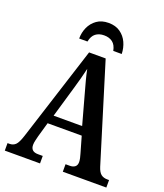

<svg xmlns="http://www.w3.org/2000/svg" viewBox="-163 -1024 966 1132"><g transform="rotate(20 320.0 -458.5)"><path d="M3 0V-47H15Q38 -47 53 -61.5Q68 -76 83 -123L272 -714H376L564 -103Q574 -71 589.5 -59Q605 -47 629 -47H640V0H367V-47H394Q414 -47 426 -56.5Q438 -66 438 -86Q438 -96 435 -110.5Q432 -125 428 -137L399 -238H185L159 -147Q156 -135 152 -118.5Q148 -102 148 -89Q148 -47 194 -47H224V0ZM203 -292H382L331 -477Q320 -516 310.5 -552Q301 -588 295 -619Q281 -558 259 -484ZM189 -771Q189 -809 204 -842Q219 -875 248.5 -896Q278 -917 322 -917Q366 -917 395.5 -896Q425 -875 440 -842Q455 -809 456 -771H403Q396 -807 375 -823Q354 -839 322 -839Q290 -839 269 -823Q248 -807 241 -771Z"/></g></svg>

Font: Noto Serif Condensed SemiBold
Style: Regular
Weight: 600
Width: 3
Designer: Monotype Design Team
Foundry: Monotype Imaging Inc.
Version: Version 2.013